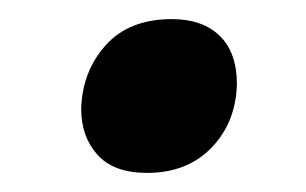

<svg xmlns="http://www.w3.org/2000/svg" viewBox="-20 -453 320 201"><path d="M65 -339Q66 -378 90.5 -405.5Q115 -433 160 -433Q192 -433 210 -415.5Q228 -398 228 -365Q227 -325 201.5 -298.5Q176 -272 134 -272Q99 -272 82 -291Q65 -310 65 -339Z"/></svg>

Font: Noto Sans Display
Style: Bold Italic
Weight: 700
Italic angle: -12°
Designer: Monotype Design team
Foundry: Monotype Imaging Inc.
Version: Version 1.000